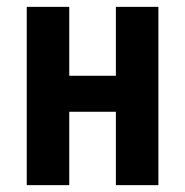

<svg xmlns="http://www.w3.org/2000/svg" viewBox="-20 -540 540 560"><path d="M58 0V-520H182V-319H318V-520H442V0H318V-214H182V0Z"/></svg>

Font: Iosevka SS18 Extrabold
Style: Regular
Weight: 800
Monospace: yes
Designer: Belleve Invis
Foundry: Belleve Invis
Version: Version 25.1.1; ttfautohint (v1.8.4)